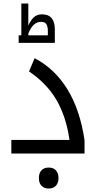

<svg xmlns="http://www.w3.org/2000/svg" viewBox="-20 -879 549 1099"><path d="M44.9 -78.1H377.9Q358.4 -212.4 303.2 -306.9Q248 -401.4 146 -470.2L178.2 -545.9Q293.5 -485.8 366 -367.7Q438.5 -249.5 463.9 -76.2V0H44.9ZM253.9 -676.8V-701.7Q253.9 -728 245.1 -741Q236.3 -753.9 215.3 -753.9Q191.9 -753.9 174.1 -738Q156.2 -722.2 142.1 -687V-676.8ZM86.9 -676.8H102.1V-858.9H142.1V-731.9Q154.3 -761.2 172.6 -779.1Q190.9 -796.9 220.2 -796.9Q293.9 -796.9 293.9 -710V-633.8H86.9ZM258.8 200.2Q232.9 200.2 217.8 184.6Q202.6 168.9 202.6 140.1Q202.6 111.3 217.5 95.7Q232.4 80.1 258.8 80.1Q285.6 80.1 300.3 96.4Q314.9 112.8 314.9 140.1Q314.9 167.5 300.3 183.8Q285.6 200.2 258.8 200.2Z"/></svg>

Font: DroidArabicKufi
Style: Regular
Weight: 400
Designer: Pascal Zoghbi
Foundry: Ascender Corporation
Version: Version 1.00; ttfautohint (v1.4.1)